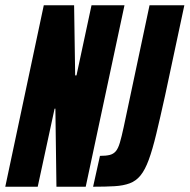

<svg xmlns="http://www.w3.org/2000/svg" viewBox="-37 -708 719 728"><path d="M-17 0 129 -688H244L248 -422H253L310 -688H435L288 0H177L173 -296H170L106 0ZM316 0 342 -117Q365 -117 379 -120.5Q393 -124 402 -134.5Q411 -145 417.5 -167Q424 -189 432 -226L530 -688H662L589 -346Q570 -260 555.5 -200Q541 -140 527 -102Q513 -64 496 -43Q479 -22 455 -13Q431 -4 397.5 -2Q364 0 316 0Z"/></svg>

Font: Saira UltraCondensed Black
Style: Italic
Weight: 900
Width: 1
Italic angle: -12°
Designer: Hector Gatti with collaboration of the Omnibus-Type team
Foundry: Omnibus-Type
Version: Version 1.101